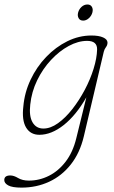

<svg xmlns="http://www.w3.org/2000/svg" viewBox="-78 -608 522 876"><path d="M304.5 14Q286.5 90 245.2 142.2Q204 194.5 146.2 221.2Q88.5 248 20 248Q-22 248 -40.2 238Q-58.5 228 -58.5 213.5Q-58.5 192.5 -31 192.5Q-15 192.5 4.5 204.2Q24 216 54 216Q101.5 216 145 194.2Q188.5 172.5 221.5 129.5Q254.5 86.5 270 23L316 -164Q269 -82 212.8 -37.5Q156.5 7 101.5 7Q61 7 41 -26.2Q21 -59.5 28.5 -122.5Q34 -186 61.5 -244.2Q89 -302.5 132.5 -348Q176 -393.5 229.2 -419.8Q282.5 -446 339 -446Q373 -446 392.5 -437.2Q412 -428.5 412.5 -414Q412.5 -402 405.5 -393Q398.5 -384 395.5 -372ZM60 -130.5Q54 -78 70.5 -49.8Q87 -21.5 120 -21.5Q152.5 -21.5 186.5 -45.8Q220.5 -70 252 -110.2Q283.5 -150.5 308.8 -198.2Q334 -246 349 -294.2Q364 -342.5 365 -382Q366 -421.5 319.5 -421.5Q278.5 -421.5 235.5 -398.2Q192.5 -375 154.8 -334.5Q117 -294 91.5 -241.5Q66 -189 60 -130.5ZM301.5 -514Q287 -514 280.8 -525Q274.5 -536 278.5 -551Q282.5 -566 294.2 -576.8Q306 -587.5 321 -587.5Q335 -587.5 341.2 -576.8Q347.5 -566 343.5 -551Q339.5 -536 327.5 -525Q315.5 -514 301.5 -514Z"/></svg>

Font: Fraunces 72pt S100 Thin
Style: Italic
Weight: 100
Italic angle: -16°
Version: Version 1.000; ttfautohint (v1.8.3)